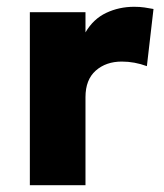

<svg xmlns="http://www.w3.org/2000/svg" viewBox="-20 -546 484 566"><path d="M68 0V-510H232V-450.5Q255 -490 293 -508Q331 -526 375.5 -526Q392.5 -526 405.8 -524Q419 -522 432.5 -519.5L413 -351Q376.5 -364.5 339 -364.5Q292.5 -364.5 262.2 -337.8Q232 -311 232 -259.5V0Z"/></svg>

Font: Geologica
Style: Bold
Weight: 700
Designer: Sindre Bremnes, Frode Helland
Foundry: Monokrom Skriftforlag AS
Version: Version 1.010; ttfautohint (v1.8.4.7-5d5b);gftools[0.9.28]